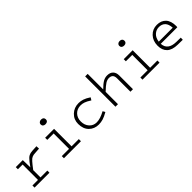

<svg xmlns="http://www.w3.org/2000/svg" viewBox="251 -1944 3181 3181"><g transform="rotate(-45 1841.5 -353.0)"><path d="M48.8 -49.8H179.2V-410.2H68.8V-460H232.9L236.8 -286.1Q267.6 -331.1 291 -360.4Q314.5 -389.6 333.5 -408.7Q352.5 -427.7 372.1 -437.5Q391.6 -447.3 408.7 -451.4Q425.8 -455.6 451.2 -457L555.2 -462.9L558.1 -404.8L460 -397.9Q436 -396.5 422.6 -394.5Q409.2 -392.6 392.1 -385Q375 -377.4 363.5 -368.4Q352.1 -359.4 331.5 -337.2Q311 -314.9 291.5 -290Q272 -265.1 237.8 -220.2V-49.8H397.9V0H48.8Z M919.9 -613.8Q893.6 -613.8 876.7 -627.9Q859.9 -642.1 859.9 -668.9Q859.9 -690.4 877 -705.8Q894 -721.2 921.9 -721.2Q951.2 -721.2 966.6 -706.8Q981.9 -692.4 981.9 -666Q981.9 -641.1 965.3 -627.4Q948.7 -613.8 919.9 -613.8ZM736.8 -49.8H906.7V-410.2H756.8V-460H965.8V-49.8H1135.7V0H736.8Z M1551.8 -424.8Q1468.8 -424.8 1416.7 -370.8Q1364.7 -316.9 1364.7 -232.9Q1364.7 -146.5 1415 -90.8Q1465.3 -35.2 1542.5 -35.2Q1626 -35.2 1740.7 -98.1L1764.6 -56.2Q1694.3 -15.6 1643.8 -0.2Q1593.3 15.1 1542.5 15.1Q1438.5 15.1 1371.6 -51.8Q1304.7 -118.7 1304.7 -234.9Q1304.7 -337.9 1376.5 -406.5Q1448.2 -475.1 1553.7 -475.1Q1601.6 -475.1 1649.7 -459.7Q1697.8 -444.3 1763.7 -400.9L1736.3 -356Q1671.4 -397.5 1631.1 -411.1Q1590.8 -424.8 1551.8 -424.8Z M2003.4 -710V-346.2Q2071.3 -413.1 2116.5 -439Q2161.6 -464.8 2212.4 -464.8Q2281.7 -464.8 2318.1 -426.5Q2354.5 -388.2 2354.5 -323.2V0H2295.4V-313Q2295.4 -363.8 2272.9 -388.4Q2250.5 -413.1 2202.1 -413.1Q2162.6 -413.1 2121.1 -387.5Q2079.6 -361.8 2003.4 -289.1V0H1944.3V-710Z M2761.2 -613.8Q2734.9 -613.8 2718 -627.9Q2701.2 -642.1 2701.2 -668.9Q2701.2 -690.4 2718.3 -705.8Q2735.4 -721.2 2763.2 -721.2Q2792.5 -721.2 2807.9 -706.8Q2823.2 -692.4 2823.2 -666Q2823.2 -641.1 2806.6 -627.4Q2790 -613.8 2761.2 -613.8ZM2578.1 -49.8H2748V-410.2H2598.1V-460H2807.1V-49.8H2977.1V0H2578.1Z M3414.1 -45.9 3519 -43.9 3517.1 4.9 3399.9 2.9Q3274.4 1 3213.1 -56.9Q3151.9 -114.7 3151.9 -220.2Q3151.9 -332.5 3219.5 -403.8Q3287.1 -475.1 3386.7 -475.1Q3487.3 -475.1 3544.7 -413.8Q3602.1 -352.5 3602.1 -231Q3602.1 -223.1 3599.6 -206.1H3211.9Q3220.7 -50.3 3414.1 -45.9ZM3386.7 -424.8Q3320.3 -424.8 3272 -379.6Q3223.6 -334.5 3213.9 -254.9H3541Q3535.6 -343.3 3494.9 -384Q3454.1 -424.8 3386.7 -424.8Z"/></g></svg>

Font: IntelOne Mono Light
Style: Regular
Weight: 300
Designer: Fred Shallcrass
Foundry: Frere-Jones Type LLC
Version: Version 1.200;hotconv 1.1.0;makeotfexe 2.6.0;FJTRelease1.2